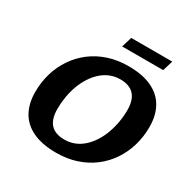

<svg xmlns="http://www.w3.org/2000/svg" viewBox="-194 -1057 1232 1249"><g transform="rotate(30 422.0 -432.0)"><path d="M253.5 -239Q253.5 -163 288 -125.5Q322.5 -88 391.5 -88Q432.5 -88 467.8 -102.2Q503 -116.5 532 -142.8Q561 -169 583.2 -204Q605.5 -239 620.8 -280.5Q636 -322 644 -367.2Q652 -412.5 652 -459Q652 -534.5 617.2 -572.2Q582.5 -610 513.5 -610Q472.5 -610 437.2 -595.5Q402 -581 373.2 -555Q344.5 -529 322 -494Q299.5 -459 284.2 -417.5Q269 -376 261.2 -330.5Q253.5 -285 253.5 -239ZM831.5 -435Q831.5 -361 811.5 -293.8Q791.5 -226.5 753.2 -170.2Q715 -114 660.8 -73Q606.5 -32 538 -9.5Q469.5 13 388.5 13Q283.5 13 213.5 -19.5Q143.5 -52 108.5 -113.8Q73.5 -175.5 73.5 -262.5Q73.5 -337 93.5 -404.2Q113.5 -471.5 151.8 -527.5Q190 -583.5 244.2 -624.8Q298.5 -666 367.2 -688.5Q436 -711 516.5 -711Q622 -711 691.8 -678.2Q761.5 -645.5 796.5 -584Q831.5 -522.5 831.5 -435ZM415 -801 439 -878.5H747L723.5 -801Z"/></g></svg>

Font: Newsreader 9pt
Style: Bold Italic
Weight: 700
Italic angle: -17°
Designer: Hugues Gentile
Foundry: Production Type
Version: Version 1.003